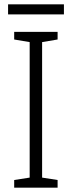

<svg xmlns="http://www.w3.org/2000/svg" viewBox="-20 -860 329 880"><path d="M244 0H45V-35L116 -46V-667L45 -679V-714H244V-679L173 -667V-46L244 -35ZM273 -840V-794H17V-840Z"/></svg>

Font: Noto Sans Myanmar SemiCondensed Light
Style: Regular
Weight: 300
Width: 4
Designer: Monotype Design Team
Foundry: Monotype Imaging Inc.
Version: Version 2.107; ttfautohint (v1.8.4.7-5d5b)